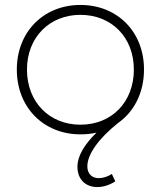

<svg xmlns="http://www.w3.org/2000/svg" viewBox="-20 -542 650 776"><path d="M456 -44C522 -90 562 -167 562 -261C562 -414 454 -522 305 -522C157 -522 48 -414 48 -261C48 -107 157 1 305 1C328 1 349 -1 370 -6C320 43 293 89 293 132C293 182 325 214 373 214C396 214 421 207 446 191L432 161C416 172 396 178 379 178C353 178 333 162 333 130C333 81 380 17 456 -44ZM89 -261C89 -391 180 -482 305 -482C431 -482 521 -391 521 -261C521 -129 431 -38 305 -38C180 -38 89 -129 89 -261Z"/></svg>

Font: Montserrat arm ExtraLight
Style: Regular
Weight: 275
Designer: Julieta Ulanovsky
Foundry: Julieta Ulanovsky
Version: Version 6.000;PS 006.000;hotconv 1.0.88;makeotf.lib2.5.64775